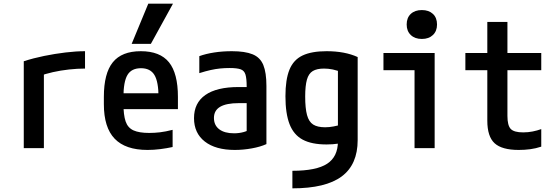

<svg xmlns="http://www.w3.org/2000/svg" viewBox="-20 -810 3040 1050"><path d="M110 -475Q162 -492 221 -504Q280 -516 338 -523Q396 -530 445 -530V-435Q403 -435 357.5 -430Q312 -425 269.5 -415.5Q227 -406 193 -393L220 -444V0H110Z M787 10Q666 10 607 -51.5Q548 -113 548 -240V-280Q548 -409 597 -469.5Q646 -530 750 -530Q855 -530 904 -469.5Q953 -409 953 -280V-213H601V-300H868L847 -271V-276Q847 -363 824.5 -400Q802 -437 751 -437Q699 -437 677 -400Q655 -363 655 -276V-245Q655 -181 667 -146Q679 -111 710 -97Q741 -83 796 -83Q825 -83 855 -86.5Q885 -90 924 -100V-6Q892 1 856.5 5.5Q821 10 787 10ZM805 -570H700L791 -790H926Z M1264 10Q1159 10 1100 -36Q1041 -82 1041 -164Q1041 -247 1103 -290.5Q1165 -334 1285 -334H1382V-246H1286Q1218 -246 1184 -226Q1150 -206 1150 -165Q1150 -125 1179 -103Q1208 -81 1260 -81Q1288 -81 1313 -88Q1338 -95 1358 -109L1329 -49V-337Q1329 -380 1322.5 -402Q1316 -424 1296 -431Q1276 -438 1236 -438Q1209 -438 1184 -435.5Q1159 -433 1132 -427Q1105 -421 1070 -410V-503Q1106 -516 1151.5 -523Q1197 -530 1248 -530Q1320 -530 1361.5 -513Q1403 -496 1420 -454.5Q1437 -413 1437 -340V-22Q1404 -7 1357 1.5Q1310 10 1264 10Z M1579 124Q1710 124 1769 85.5Q1828 47 1828 -37V-471L1854 -413Q1824 -425 1800 -430Q1776 -435 1752 -435Q1713 -435 1690.5 -421.5Q1668 -408 1658.5 -374.5Q1649 -341 1649 -282Q1649 -218 1659 -181Q1669 -144 1692.5 -129Q1716 -114 1758 -114Q1781 -114 1804 -118.5Q1827 -123 1857 -131L1884 -35Q1858 -29 1829 -24.5Q1800 -20 1766 -20Q1684 -20 1635 -46.5Q1586 -73 1563.5 -131Q1541 -189 1541 -284Q1541 -375 1563 -429Q1585 -483 1634.5 -506.5Q1684 -530 1766 -530Q1866 -530 1936 -498V-44Q1936 90 1848.5 155Q1761 220 1579 220Z M2247 0V-426H2077V-520H2357V0ZM2287 -597Q2249 -597 2226.5 -618.5Q2204 -640 2204 -676Q2204 -713 2226.5 -734Q2249 -755 2287 -755Q2325 -755 2347.5 -734Q2370 -713 2370 -676Q2370 -640 2347.5 -618.5Q2325 -597 2287 -597Z M2817 10Q2725 10 2685 -26.5Q2645 -63 2645 -150V-426H2525V-520H2645V-690H2755V-520H2940V-426H2755V-176Q2755 -124 2773 -105Q2791 -86 2841 -86Q2868 -86 2893 -91Q2918 -96 2940 -104V-8Q2910 2 2879.5 6Q2849 10 2817 10Z"/></svg>

Font: M PLUS Code Latin Medium
Style: Regular
Weight: 500
Designer: Coji Morishita
Foundry: UNDERFOREST DESIGN
Version: Version 1.002; ttfautohint (v1.8.3)